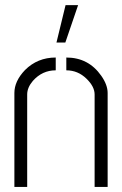

<svg xmlns="http://www.w3.org/2000/svg" viewBox="-20 -742 484 762"><path d="M204.1 -573.2 240.2 -721.7H290L239.3 -573.2ZM37.1 0V-373Q37.1 -419.9 79.1 -463.9Q128.9 -513.7 201.2 -513.7V-462.9Q147.5 -462.9 110.4 -420.9Q87.9 -394.5 87.9 -367.2V0ZM243.2 -462.9V-513.7Q331.1 -513.7 381.8 -441.4Q407.2 -405.3 407.2 -373V0H355.5V-367.2Q355.5 -398.4 323.2 -429.7Q289.1 -462.9 243.2 -462.9Z"/></svg>

Font: Post No Bills Jaffna
Style: Regular
Weight: 400
Designer: Kosala Senevirathne, Siva Puranthara, Lasantha Premarathna, Tharique Azeez
Foundry: Mooniak
Version: Version 1.220 ; ttfautohint (v1.6)